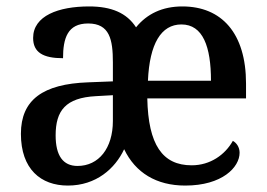

<svg xmlns="http://www.w3.org/2000/svg" viewBox="-20 -567 829 597"><path d="M191 10C279 10 338 -43 366 -103C401 -30 466 10 556 10C671 10 725 -47 725 -92C725 -110 715 -123 704 -129C680 -86 634 -53 576 -53C485 -53 441 -117 438 -261H745V-307C745 -464 669 -547 547 -547C485 -547 437 -524 403 -482C374 -527 326 -547 257 -547C162 -547 83 -518 83 -449C83 -404 114 -386 176 -386C176 -448 190 -494 254 -494C321 -494 331 -444 331 -373V-314L254 -311C114 -306 45 -257 45 -151C45 -41 107 10 191 10ZM636 -316H440C445 -431 481 -491 544 -491C611 -491 636 -422 636 -316ZM221 -51C176 -51 153 -83 153 -146C153 -223 184 -263 278 -268L331 -271V-191C331 -106 287 -51 221 -51Z"/></svg>

Font: Noto Serif Tamil SemiCondensed Medium
Style: Regular
Weight: 500
Width: 4
Designer: Indian Type Foundry, Tom Grace, and the Monotype Design Team
Foundry: Monotype Imaging Inc.
Version: Version 2.004